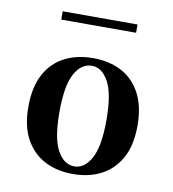

<svg xmlns="http://www.w3.org/2000/svg" viewBox="-71 -643 645 717"><g transform="rotate(10 252.0 -285.0)"><path d="M251.6 11.3Q191.1 11.3 144.8 -12.9Q98.4 -37.1 71.8 -85.5Q45.2 -133.9 45.2 -208.1Q45.2 -282.3 71.8 -331.5Q98.4 -380.6 145.2 -404.4Q191.9 -428.2 252.4 -428.2Q312.9 -428.2 359.3 -404.4Q405.6 -380.6 432.3 -331.5Q458.9 -282.3 458.9 -208.1Q458.9 -133.9 432.3 -85.5Q405.6 -37.1 359.3 -12.9Q312.9 11.3 251.6 11.3ZM252.4 -17.7Q291.1 -17.7 316.1 -63.3Q341.1 -108.9 341.1 -208.1Q341.1 -308.9 316.1 -354Q291.1 -399.2 252.4 -399.2Q212.9 -399.2 187.9 -354Q162.9 -308.9 162.9 -208.1Q162.9 -108.9 187.9 -63.3Q212.9 -17.7 252.4 -17.7ZM109.7 -549.2V-580.6H393.5V-549.2Z"/></g></svg>

Font: Playfair 5pt SemiExpanded Light
Style: Bold
Weight: 700
Version: Version 2.203